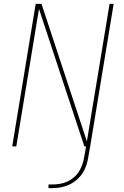

<svg xmlns="http://www.w3.org/2000/svg" viewBox="-20 -755 640 990"><path d="M43 0 164 -735H194L428 -26L545 -735H566L445 0H415L181 -709L64 0ZM230 215V196H251Q269 196 288.5 193Q308 190 326.5 181.5Q345 173 361 159.5Q377 146 387.5 129Q398 112 404.5 93Q411 74 414 56L424 0H445L435 56Q432 77 425 98Q418 119 405.5 138Q393 157 375 172.5Q357 188 336 197.5Q315 207 293.5 211Q272 215 251 215Z"/></svg>

Font: Iosevka Aile Thin Oblique
Style: Regular
Weight: 100
Italic angle: -9°
Designer: Belleve Invis
Foundry: Belleve Invis
Version: Version 31.1.0; ttfautohint (v1.8.4)